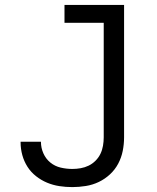

<svg xmlns="http://www.w3.org/2000/svg" viewBox="-20 -755 640 783"><path d="M275 8Q248 8 222 4Q196 0 172 -10Q148 -20 127 -36.5Q106 -53 92 -75Q78 -97 71 -122.5Q64 -148 64 -174Q64 -175 64 -176Q64 -177 64 -177H147Q147 -177 147 -176.5Q147 -176 147 -176Q147 -152 157 -129.5Q167 -107 185.5 -92Q204 -77 227.5 -71.5Q251 -66 275 -66Q292 -66 309 -69Q326 -72 341.5 -79.5Q357 -87 369.5 -99.5Q382 -112 389.5 -127.5Q397 -143 400 -160.5Q403 -178 403 -195V-662H243V-735H486V-195Q486 -167 480.5 -139.5Q475 -112 462 -87.5Q449 -63 428.5 -44Q408 -25 383 -13Q358 -1 330 3.5Q302 8 275 8Z"/></svg>

Font: Iosevka Curly Extended
Style: Regular
Weight: 400
Width: 7
Monospace: yes
Designer: Belleve Invis
Foundry: Belleve Invis
Version: Version 11.1.0; ttfautohint (v1.8.3)